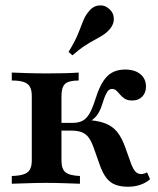

<svg xmlns="http://www.w3.org/2000/svg" viewBox="-20 -689 594 720"><path d="M460.5 11.3Q432.3 11.3 412.5 3.6Q392.7 -4 379 -21.8Q365.3 -39.5 354.8 -68.5L332.3 -132.3Q323.4 -158.1 312.9 -172.6Q302.4 -187.1 286.7 -193.1Q271 -199.2 246.8 -199.2H200V-228.2H250.8Q275 -228.2 289.9 -236.3Q304.8 -244.4 315.7 -263.3Q326.6 -282.3 337.1 -315.3Q355.6 -375.8 381 -402Q406.5 -428.2 449.2 -428.2Q485.5 -428.2 506.5 -410.9Q527.4 -393.5 527.4 -364.5Q527.4 -341.1 513.3 -326.6Q499.2 -312.1 475.8 -312.1Q458.9 -312.1 448.4 -318.5Q437.9 -325 430.6 -333.9Q423.4 -342.7 416.5 -349.2Q409.7 -355.6 400 -355.6Q393.5 -355.6 387.9 -351.2Q382.3 -346.8 376.6 -334.7Q371 -322.6 363.7 -299.2Q354.8 -270.2 341.5 -254Q328.2 -237.9 306.5 -228.2L298.4 -239.5Q342.7 -237.9 371.8 -227.4Q400.8 -216.9 419 -194.8Q437.1 -172.6 450 -135.5L470.2 -79Q478.2 -56.5 487.1 -46.4Q496 -36.3 509.7 -36.3Q520.2 -36.3 531.5 -42.7L542.7 -16.9Q527.4 -3.2 506 4Q484.7 11.3 460.5 11.3ZM24.2 0V-29Q52.4 -29.8 69 -35.5Q85.5 -41.1 92.3 -53.6Q99.2 -66.1 99.2 -87.1V-329Q99.2 -350.8 92.3 -363.3Q85.5 -375.8 69 -381.5Q52.4 -387.1 24.2 -387.1V-416.9Q42.7 -416.1 81 -414.9Q119.4 -413.7 155.6 -413.7Q190.3 -413.7 222.6 -414.5Q254.8 -415.3 275 -416.9V-387.1Q237.9 -387.1 224.2 -374.6Q210.5 -362.1 210.5 -329V-87.1Q210.5 -55.6 225.4 -43.1Q240.3 -30.6 279.8 -29V0Q255.6 -0.8 221 -2Q186.3 -3.2 153.2 -3.2Q121 -3.2 86.7 -2Q52.4 -0.8 24.2 0ZM251.6 -481.5 237.1 -494.4Q261.3 -533.9 272.6 -561.7Q283.9 -589.5 291.5 -609.7Q299.2 -629.8 312.1 -645.2Q328.2 -666.1 350.4 -668.5Q372.6 -671 389.5 -655.6Q405.6 -641.9 406.9 -620.6Q408.1 -599.2 391.9 -579.8Q381.5 -567.7 368.1 -558.9Q354.8 -550 337.9 -541.1Q321 -532.3 299.6 -518.5Q278.2 -504.8 251.6 -481.5Z"/></svg>

Font: Playfair
Style: Bold
Weight: 700
Designer: Claus Eggers Sørensen
Foundry: Claus Eggers Sørensen
Version: Version 2.001;gftools[0.9.30]